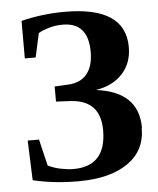

<svg xmlns="http://www.w3.org/2000/svg" viewBox="-50 -705 627 760"><g transform="rotate(-5 263.5 -325.5)"><path d="M500 -178 499 -177Q499 -88 429 -39Q358 11 231 11Q133 11 51 -9L45 -167H90L115 -62Q136 -51 164 -45Q194 -39 216 -39Q346 -39 346 -182Q346 -301 228 -308L170 -311V-371L227 -374Q274 -377 299 -408Q324 -439 324 -495Q324 -612 223 -612Q195 -612 170 -605Q142 -597 126 -587L105 -492H62V-641Q146 -662 236 -662Q476 -662 476 -501Q476 -437 437 -395Q398 -353 331 -343Q500 -322 500 -178Z"/></g></svg>

Font: Libra Serif Modern
Style: Bold
Weight: 700
Designer: Stefan Peev, Context Ltd
Foundry: Ascender Corporation
Version: Version 1.000